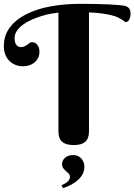

<svg xmlns="http://www.w3.org/2000/svg" viewBox="-20 -750 702 1003"><path d="M365.2 7.8Q324.2 7.8 304.7 -9.3Q285.2 -26.4 285.2 -64V-684.1Q269.5 -682.6 246.3 -678.5Q223.1 -674.3 197.8 -666.5Q172.4 -658.7 147 -647.7Q121.6 -636.7 101.6 -622.3Q81.5 -607.9 68.8 -589.8Q56.2 -571.8 56.2 -549.8Q56.2 -534.2 60.3 -524.9Q64.5 -515.6 69.8 -511Q75.2 -506.3 80.8 -505.1Q86.4 -503.9 88.9 -503.9Q101.1 -503.9 108.9 -508.1Q116.7 -512.2 123 -516.8Q129.4 -521.5 135 -525.6Q140.6 -529.8 147.9 -529.8Q153.8 -529.8 160.4 -527.1Q167 -524.4 172.6 -518.6Q178.2 -512.7 182.1 -503.2Q186 -493.7 186 -480Q186 -460.4 178.5 -446.3Q170.9 -432.1 158.9 -422.6Q147 -413.1 131.6 -408.4Q116.2 -403.8 101.1 -403.8Q77.6 -403.8 58.8 -411.9Q40 -419.9 26.9 -434.1Q13.7 -448.2 6.8 -467.3Q0 -486.3 0 -507.8Q0 -564.9 31.5 -606.7Q63 -648.4 117.7 -676Q172.4 -703.6 245.1 -716.8Q317.9 -730 400.9 -730Q440.4 -730 478 -729.2Q515.6 -728.5 546.6 -727.1Q577.6 -725.6 600.1 -723.6Q622.6 -721.7 632.8 -719.2Q642.6 -716.8 648.4 -712.2Q654.3 -707.5 657.2 -701.7Q660.2 -695.8 661.1 -689.2Q662.1 -682.6 662.1 -675.8Q662.1 -670.4 660.6 -663.3Q659.2 -656.2 656.2 -649.9Q653.3 -643.6 648.9 -639.2Q644.5 -634.8 638.2 -634.8Q634.3 -634.8 630.1 -638.2Q626 -641.6 618.7 -646.5Q611.3 -651.4 598.9 -657.7Q586.4 -664.1 566.2 -669.4Q545.9 -674.8 516.4 -679.2Q486.8 -683.6 444.8 -685.1V-64Q444.8 -26.4 425.3 -9.3Q405.8 7.8 365.2 7.8ZM301.3 217.8Q314.9 211.9 323.5 206.3Q332 200.7 336.9 195.1Q341.8 189.5 343.5 184.1Q345.2 178.7 345.2 172.9Q345.2 163.6 338.9 157Q332.5 150.4 324.7 143.8Q316.9 137.2 310.5 128.7Q304.2 120.1 304.2 106.9Q304.2 99.1 307.6 90.8Q311 82.5 318.1 75.7Q325.2 68.8 335.9 64.5Q346.7 60.1 361.3 60.1Q376.5 60.1 387.7 65.4Q398.9 70.8 406.2 79.6Q413.6 88.4 417.2 99.4Q420.9 110.4 420.9 121.1Q420.9 140.6 412.6 157.5Q404.3 174.3 389.6 188.2Q375 202.1 354.5 213.4Q334 224.6 309.1 232.9Z"/></svg>

Font: Berkshire Swash
Style: Regular
Weight: 700
Designer: Astigmatic (AOETI)
Foundry: Astigmatic (AOETI)
Version: Version 1.000